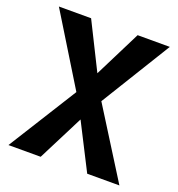

<svg xmlns="http://www.w3.org/2000/svg" viewBox="-126 -798 839 903"><g transform="rotate(20 293.0 -346.5)"><path d="M409.7 0 293 -229 176.8 0H15.6L230.5 -343.3L15.6 -693.4H176.8L293 -460.4L409.7 -693.4H570.8L355.5 -343.3L570.8 0Z"/></g></svg>

Font: CaskaydiaMono NF
Style: Bold
Weight: 700
Designer: Aaron Bell
Foundry: Saja Typeworks
Version: Version 2111.001; ttfautohint (v1.8.4);Nerd Fonts 3.1.1